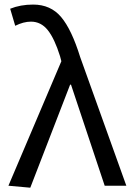

<svg xmlns="http://www.w3.org/2000/svg" viewBox="-20 -829 592 857"><path d="M115.2 8.8 17.6 0 253.9 -555.7 248 -578.1Q223.6 -656.2 193.4 -694.3Q163.1 -732.4 118.2 -732.4Q85 -732.4 47.9 -713.9L25.4 -790Q71.3 -808.6 127.9 -808.6Q206.1 -808.6 252.9 -752.9Q299.8 -697.3 337.9 -574.2L543.9 0H447.3L296.9 -451.2H293Z"/></svg>

Font: Gen Shin Gothic Regular
Style: Regular
Weight: 400
Designer: [Source Han Sans]
Ryoko NISHIZUKA  (kana & ideographs); Paul D. Hunt (Latin, Greek & Cyrillic); Wenlong ZHANG  (bopomofo
Version: Version 1.002.20150607